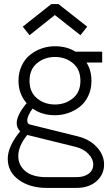

<svg xmlns="http://www.w3.org/2000/svg" viewBox="-20 -709 540 943"><path d="M249 -634.8 125 -536.1 91.8 -578.1 231.9 -689H267.1L408.2 -578.1L375 -536.1L250 -634.8ZM127.9 -97.2 362.8 -39.1Q420.4 -24.9 455.8 13.7Q491.2 52.2 491.2 99.1Q491.2 147.9 454.1 180.9Q417 213.9 355 213.9H209Q127 213.9 72.5 174.6Q18.1 135.3 18.1 70.8Q18.1 9.8 79.1 -64Q62 -81.1 62 -104Q62 -144 110.8 -202.1Q70.8 -248.5 70.8 -312Q70.8 -352.5 86.2 -385.5Q101.6 -418.5 127.2 -439.2Q152.8 -460 184.3 -470.9Q215.8 -481.9 250 -481.9Q308.1 -481.9 351.1 -455.1H481.9V-401.9H404.8Q429.2 -363.3 429.2 -312Q429.2 -271.5 413.8 -238.5Q398.4 -205.6 372.8 -185.3Q347.2 -165 315.7 -154.1Q284.2 -143.1 250 -143.1Q186 -143.1 140.1 -175.8Q113.8 -140.1 113.8 -117.2Q113.8 -100.1 127.9 -97.2ZM125 -312Q125 -256.3 161.9 -226.1Q198.7 -195.8 250 -195.8Q300.8 -195.8 337.9 -226.1Q375 -256.3 375 -312Q375 -368.2 338.1 -398.7Q301.3 -429.2 250 -429.2Q198.7 -429.2 161.9 -398.7Q125 -368.2 125 -312ZM113.8 -45.9Q69.8 8.3 69.8 57.1Q69.8 102.5 104.7 131.8Q139.6 161.1 209 161.1H355Q393.1 161.1 415.5 144Q438 127 438 99.1Q438 71.8 414.3 46.9Q390.6 22 351.1 12.2L115.2 -45.9Z"/></svg>

Font: Rawengulk
Style: Demibold
Weight: 600
Version: Version 0.92